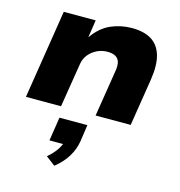

<svg xmlns="http://www.w3.org/2000/svg" viewBox="-121 -624 989 1057"><g transform="rotate(15 373.5 -95.5)"><path d="M35 0 115 -506H297L282 -407H283Q325 -467 381.5 -492Q438 -517 502 -517Q571 -517 613.5 -490.5Q656 -464 672 -409.5Q688 -355 675 -271L632 0H432L474 -263Q480 -298 473.5 -318Q467 -338 449.5 -347Q432 -356 405 -356Q373 -356 345 -342Q317 -328 299 -305.5Q281 -283 276 -254L235 0ZM284 326 231 286Q265 257 284 227.5Q303 198 306 175L335 198H222L243 63H402L388 160Q380 207 354.5 248.5Q329 290 284 326Z"/></g></svg>

Font: Nunito Sans 7pt SemiExpanded Black
Style: Italic
Weight: 900
Width: 6
Italic angle: -9°
Designer: Vernon Adams
Foundry: Vernon Adams
Version: Version 3.101;gftools[0.9.27]